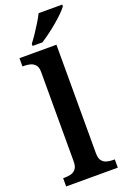

<svg xmlns="http://www.w3.org/2000/svg" viewBox="-179 -1014 701 1069"><g transform="rotate(-20 171.0 -479.5)"><path d="M16 0V-49H28Q45 -49 62.5 -53.5Q80 -58 91.5 -72.5Q103 -87 103 -117V-647Q103 -675 91 -688.5Q79 -702 62 -706.5Q45 -711 28 -711H16V-760H235V-117Q235 -87 246.5 -72.5Q258 -58 275.5 -53.5Q293 -49 310 -49H322V0ZM108 -812Q123 -831 140.5 -857Q158 -883 174.5 -910Q191 -937 202 -959H342V-949Q333 -936 313 -916Q293 -896 267 -874Q241 -852 214.5 -832.5Q188 -813 166 -799H108Z"/></g></svg>

Font: Noto Serif Tibetan SemiBold
Style: Regular
Weight: 600
Designer: Monotype Design Team
Foundry: Monotype Imaging Inc.
Version: Version 2.103; ttfautohint (v1.8.4.7-5d5b)